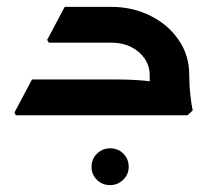

<svg xmlns="http://www.w3.org/2000/svg" viewBox="-20 -335 631 558"><path d="M415 -117Q415 -143 400.5 -164.5Q386 -186 361 -198.5Q336 -211 304 -211H158V-222L170 -315H304Q364 -315 415.5 -290Q467 -265 498.5 -220Q530 -175 530 -117ZM26 0 22 -8 73 -104H225V0ZM73 0V-104H324Q349 -104 373.5 -102.5Q398 -101 414 -99Q430 -97 430 -97V0ZM122 -211 117 -219 168 -315H287V-211ZM426 0Q422 -27 418.5 -57Q415 -87 415 -117H530Q530 -87 533 -60Q536 -33 540 -14L525 0ZM300 203Q277 203 261.5 187.5Q246 172 246 150Q246 127 262 111.5Q278 96 300 96Q323 96 338.5 111.5Q354 127 354 150Q354 172 338 187.5Q322 203 300 203Z"/></svg>

Font: Fustat
Style: Bold
Weight: 700
Designer: Mohamed Gaber, Khaled Hosny, Laura Garcia Mut
Foundry: Kief Type Foundry, Alif Type Foundry, Hard Type Foundry
Version: Version 1.007